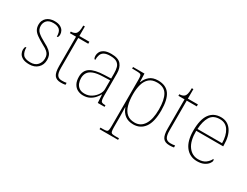

<svg xmlns="http://www.w3.org/2000/svg" viewBox="-80 -1263 2718 2110"><g transform="rotate(30 1278.5 -208.5)"><path d="M206 10Q150 10 119.5 -7Q89 -24 77 -48.5Q65 -73 65 -95Q65 -109 67.5 -118.5Q70 -128 74.5 -132.5Q79 -137 86 -137Q86 -80 110.5 -47.5Q135 -15 206 -15Q265 -15 295 -50Q325 -85 325 -132Q325 -156 318 -175.5Q311 -195 290.5 -213Q270 -231 229 -252Q171 -284 137.5 -308.5Q104 -333 90 -359.5Q76 -386 76 -422Q76 -475 113 -508.5Q150 -542 214 -542Q259 -542 286.5 -527Q314 -512 326 -489.5Q338 -467 338 -445Q338 -426 333 -415.5Q328 -405 317 -405Q317 -470 289 -493.5Q261 -517 211 -517Q156 -517 130 -489.5Q104 -462 104 -421Q104 -374 137 -344.5Q170 -315 231 -283Q282 -257 308 -233.5Q334 -210 343.5 -185.5Q353 -161 353 -131Q353 -68 312 -29Q271 10 206 10Z M607 10Q549 10 524.5 -24Q500 -58 500 -141V-511H422V-531Q443 -531 458.5 -536.5Q474 -542 484 -551Q494 -560 501 -584Q508 -608 508 -657H528V-536H655V-511H528V-132Q528 -68 546 -41.5Q564 -15 606 -15Q623 -15 635.5 -16Q648 -17 664 -20V5Q648 8 634.5 9Q621 10 607 10Z M888 10Q849 10 817 -6.5Q785 -23 766 -58Q747 -93 747 -146Q747 -225 803.5 -262Q860 -299 981 -303L1064 -306V-371Q1064 -414 1055 -446.5Q1046 -479 1018 -498Q990 -517 933 -517Q884 -517 857 -502.5Q830 -488 820 -460.5Q810 -433 810 -395Q800 -395 794.5 -406Q789 -417 789 -441Q789 -462 801 -485.5Q813 -509 844.5 -525.5Q876 -542 933 -542Q1021 -542 1056.5 -499.5Q1092 -457 1092 -386V-110Q1092 -73 1095.5 -53.5Q1099 -34 1111 -27Q1123 -20 1150 -20H1157V0H1071L1065 -104H1063Q1052 -83 1029.5 -56Q1007 -29 972 -9.5Q937 10 888 10ZM892 -15Q941 -15 979.5 -40Q1018 -65 1041 -101Q1064 -137 1064 -170V-283L978 -280Q900 -278 856 -261Q812 -244 793.5 -214.5Q775 -185 775 -145Q775 -111 786.5 -81.5Q798 -52 824 -33.5Q850 -15 892 -15Z M1232 240V220H1263Q1293 220 1307.5 216Q1322 212 1326 195.5Q1330 179 1330 142V-442Q1330 -477 1326 -492.5Q1322 -508 1306 -512Q1290 -516 1253 -516H1209V-536H1354L1357 -432H1361Q1378 -479 1417.5 -512.5Q1457 -546 1524 -546Q1624 -546 1670.5 -480.5Q1717 -415 1717 -278Q1717 -130 1665.5 -60Q1614 10 1525 10Q1461 10 1419.5 -21Q1378 -52 1357 -111H1355Q1354 -99 1356 -70.5Q1358 -42 1358 13V142Q1358 179 1362.5 195.5Q1367 212 1381 216Q1395 220 1425 220H1467V240ZM1528 -15Q1605 -15 1647 -82Q1689 -149 1689 -273Q1689 -395 1652 -458Q1615 -521 1525 -521Q1463 -521 1426.5 -489.5Q1390 -458 1374 -403Q1358 -348 1358 -279Q1358 -199 1374.5 -139.5Q1391 -80 1428.5 -47.5Q1466 -15 1528 -15Z M1984 10Q1926 10 1901.5 -24Q1877 -58 1877 -141V-511H1799V-531Q1820 -531 1835.5 -536.5Q1851 -542 1861 -551Q1871 -560 1878 -584Q1885 -608 1885 -657H1905V-536H2032V-511H1905V-132Q1905 -68 1923 -41.5Q1941 -15 1983 -15Q2000 -15 2012.5 -16Q2025 -17 2041 -20V5Q2025 8 2011.5 9Q1998 10 1984 10Z M2334 10Q2241 10 2186.5 -60.5Q2132 -131 2132 -262Q2132 -404 2182 -473Q2232 -542 2325 -542Q2408 -542 2455.5 -475.5Q2503 -409 2503 -290V-276H2161Q2160 -146 2208.5 -80.5Q2257 -15 2335 -15Q2392 -15 2427 -40.5Q2462 -66 2479 -103Q2484 -100 2486 -96Q2488 -92 2488 -85Q2488 -68 2470.5 -45.5Q2453 -23 2419 -6.5Q2385 10 2334 10ZM2475 -300Q2474 -397 2436 -457Q2398 -517 2324 -517Q2240 -517 2204 -458Q2168 -399 2163 -300Z"/></g></svg>

Font: Noto Serif Ethiopic Thin
Style: Regular
Weight: 250
Version: Version 2.102